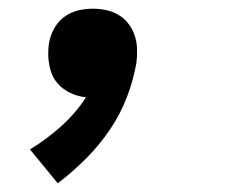

<svg xmlns="http://www.w3.org/2000/svg" viewBox="-20 -217 540 442"><path d="M113 205 49 127Q87 104 120.5 74Q154 44 178 7Q159 5 142 -3Q125 -11 113 -24.5Q101 -38 96 -56.5Q91 -75 91 -94Q91 -101 91.5 -107Q92 -113 93 -119Q96 -136 105 -152Q114 -168 128.5 -178.5Q143 -189 160 -193Q177 -197 194 -197Q210 -197 225.5 -193.5Q241 -190 254 -182Q267 -174 276 -162Q285 -150 290 -135.5Q295 -121 295.5 -104.5Q296 -88 294 -72Q287 -32 272 7Q257 46 233 81.5Q209 117 178 148Q147 179 113 205Z"/></svg>

Font: Iosevka Curly XBdObl
Style: Regular
Weight: 800
Italic angle: -9°
Monospace: yes
Designer: Belleve Invis
Foundry: Belleve Invis
Version: Version 11.1.0; ttfautohint (v1.8.3)